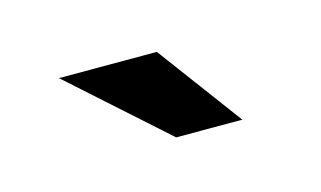

<svg xmlns="http://www.w3.org/2000/svg" viewBox="-33 -786 420 251"><g transform="rotate(-15 177.0 -661.0)"><path d="M182.5 -603H272L187 -717.5H54.5Z"/></g></svg>

Font: Anybody Thin ExtraBold
Style: Regular
Weight: 800
Version: Version 1.113;gftools[0.9.25]